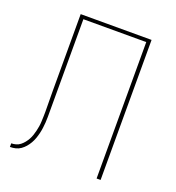

<svg xmlns="http://www.w3.org/2000/svg" viewBox="-133 -841 866 947"><g transform="rotate(20 300.0 -367.5)"><path d="M25 0V-19Q37 -19 49.5 -22.5Q62 -26 72 -34Q82 -42 90 -52Q98 -62 104 -73Q110 -84 114 -96Q118 -108 121 -120.5Q124 -133 126 -145.5Q128 -158 128.5 -170.5Q129 -183 129.5 -196Q130 -209 130 -221Q130 -250 129.5 -278Q129 -306 129 -335V-735H501V0H480V-716H150V-335Q150 -309 150 -283.5Q150 -258 150 -233Q150 -218 150 -203Q150 -188 149 -173.5Q148 -159 146 -144Q144 -129 140.5 -114.5Q137 -100 132 -86Q127 -72 119.5 -59Q112 -46 102.5 -35Q93 -24 81 -15.5Q69 -7 54.5 -3.5Q40 0 25 0Z"/></g></svg>

Font: Iosevka Curly Thin Extended
Style: Regular
Weight: 100
Width: 7
Monospace: yes
Designer: Belleve Invis
Foundry: Belleve Invis
Version: Version 11.1.0; ttfautohint (v1.8.3)